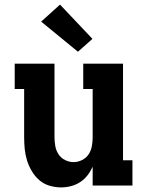

<svg xmlns="http://www.w3.org/2000/svg" viewBox="-20 -807 640 835"><path d="M246 8Q220 8 195 0.5Q170 -7 151 -23.5Q132 -40 118.5 -62.5Q105 -85 97.5 -109.5Q90 -134 87.5 -159Q85 -184 85 -210V-420H44V-530H217V-210Q217 -191 220.5 -171.5Q224 -152 234.5 -136Q245 -120 263 -111Q281 -102 300 -102Q319 -102 337 -111Q355 -120 365.5 -136Q376 -152 379.5 -171.5Q383 -191 383 -210V-420H342V-530H515V-110H556V0H383V-82Q374 -62 360.5 -44.5Q347 -27 328.5 -15Q310 -3 288.5 2.5Q267 8 246 8ZM319 -582 159 -713 241 -787 382 -638Z"/></svg>

Font: Iosevka Curly Slab XBdEx
Style: Regular
Weight: 800
Width: 7
Monospace: yes
Designer: Belleve Invis
Foundry: Belleve Invis
Version: Version 11.0.0; ttfautohint (v1.8.3)